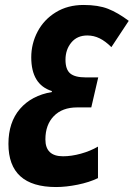

<svg xmlns="http://www.w3.org/2000/svg" viewBox="-20 -744 539 774"><path d="M14 -164Q14 -251 60.5 -305Q107 -359 189 -373V-377Q106 -403 106 -513Q106 -568 131.5 -616.5Q157 -665 205 -694.5Q253 -724 317 -724Q376 -724 415.5 -708.5Q455 -693 499 -660L429 -554Q405 -578 381.5 -589.5Q358 -601 332 -601Q291 -601 267.5 -572.5Q244 -544 244 -503Q244 -464 263 -448Q282 -432 325 -432H376L348 -311H291Q231 -311 197 -276Q163 -241 163 -182Q163 -114 234 -114Q268 -114 306 -124.5Q344 -135 375 -153V-26Q340 -9 293 0.5Q246 10 206 10Q14 10 14 -164Z"/></svg>

Font: Noto Sans Display Ex Bold Cond
Style: Italic
Weight: 800
Width: 3
Italic angle: -12°
Designer: Monotype Design team
Foundry: Monotype Imaging Inc.
Version: Version 1.000